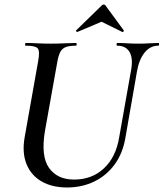

<svg xmlns="http://www.w3.org/2000/svg" viewBox="-20 -815 724 849"><path d="M560 -507Q569 -558 552.5 -585.5Q536 -613 498 -613Q495 -613 495.5 -619Q496 -625 498 -625Q520 -625 543 -623.5Q566 -622 593 -622Q617 -622 640 -623.5Q663 -625 680 -625Q684 -625 683.5 -619Q683 -613 680 -613Q644 -613 619.5 -582.5Q595 -552 586 -501L534 -203Q522 -135 486 -86.5Q450 -38 396 -12Q342 14 276 14Q210 14 163.5 -13Q117 -40 97 -90Q77 -140 89 -208L149 -546Q157 -590 146.5 -601.5Q136 -613 94 -613Q90 -613 91 -619Q92 -625 93 -625Q117 -625 145 -623.5Q173 -622 203 -622Q238 -622 266.5 -623.5Q295 -625 316 -625Q319 -625 319 -619Q319 -613 316 -613Q286 -613 270 -606.5Q254 -600 246 -584Q238 -568 233 -539L179 -237Q160 -125 196.5 -73Q233 -21 308 -21Q387 -21 440 -71Q493 -121 507 -208ZM323 -674Q321 -673 317.5 -676Q314 -679 317 -681L429 -790Q433 -795 438.5 -795Q444 -795 447 -790L527 -681Q529 -679 526 -675.5Q523 -672 520 -674L429 -719Z"/></svg>

Font: Cormorant Light SemiBold
Style: Italic
Weight: 600
Italic angle: -10°
Version: Version 4.000